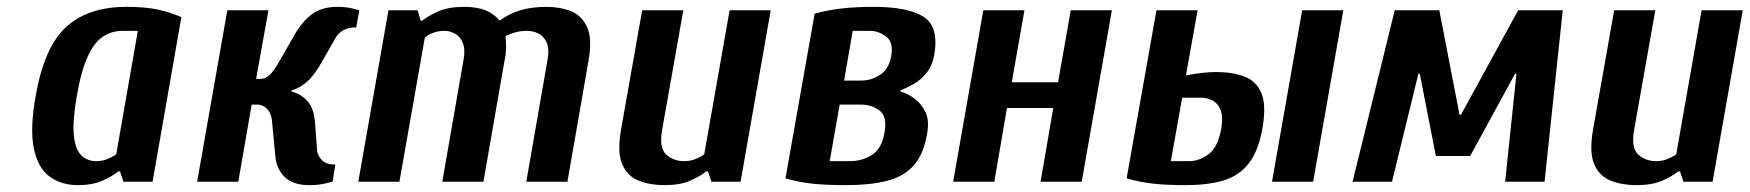

<svg xmlns="http://www.w3.org/2000/svg" viewBox="-20 -530 5103 560"><path d="M208 10Q158 10 124 -15.5Q90 -41 78.5 -98Q67 -155 84 -250Q109 -393 173 -451.5Q237 -510 349 -510Q402 -510 438.5 -502.5Q475 -495 509 -480L425 0H340L330 -30H325Q306 -15 277.5 -2.5Q249 10 208 10ZM260 -60Q279 -60 294.5 -66.5Q310 -73 319 -80L382 -440H337Q307 -440 281.5 -424Q256 -408 236.5 -366.5Q217 -325 204 -250Q191 -175 195.5 -134Q200 -93 217.5 -76.5Q235 -60 260 -60Z M883 10Q834 10 810 -14Q786 -38 783 -75L774 -170Q773 -196 760.5 -210.5Q748 -225 729 -225H714L675 0H555L643 -500H763L727 -300H742Q753 -300 765.5 -310.5Q778 -321 797 -355L840 -430Q862 -468 890.5 -489Q919 -510 964 -510Q990 -510 1009 -505Q1028 -500 1028 -500L1019 -450Q993 -450 979 -440.5Q965 -431 959 -420L922 -355Q899 -313 877 -293Q855 -273 831 -267L830 -263Q856 -257 876 -236Q896 -215 899 -170L905 -90Q907 -75 919.5 -62.5Q932 -50 958 -50L950 0Q950 0 929.5 5Q909 10 883 10Z M1025 0 1113 -500H1198L1207 -470H1212Q1231 -485 1260 -497.5Q1289 -510 1334 -510Q1372 -510 1397 -499.5Q1422 -489 1437 -470Q1463 -489 1496 -499.5Q1529 -510 1574 -510Q1614 -510 1646 -497Q1678 -484 1693 -449.5Q1708 -415 1696 -350L1635 0H1515L1576 -350Q1583 -385 1575 -404.5Q1567 -424 1551 -432Q1535 -440 1517 -440Q1498 -440 1482.5 -435.5Q1467 -431 1454 -425Q1456 -414 1456 -393.5Q1456 -373 1451 -350L1390 0H1270L1331 -350Q1338 -385 1330 -404.5Q1322 -424 1307 -432Q1292 -440 1277 -440Q1258 -440 1242.5 -434Q1227 -428 1219 -420L1145 0Z M1918 10Q1876 10 1843 -3Q1810 -16 1795 -50.5Q1780 -85 1791 -150L1853 -500H1973L1911 -150Q1902 -98 1923.5 -79Q1945 -60 1975 -60Q1994 -60 2009.5 -66.5Q2025 -73 2034 -80L2108 -500H2228L2140 0H2055L2045 -30H2040Q2021 -15 1992 -2.5Q1963 10 1918 10Z M2448 10Q2388 10 2347.5 5.5Q2307 1 2271 -10L2356 -490Q2396 -501 2436.5 -505.5Q2477 -510 2529 -510Q2627 -510 2673 -481.5Q2719 -453 2705 -370Q2699 -338 2682.5 -317.5Q2666 -297 2646 -285.5Q2626 -274 2607 -267L2606 -263Q2628 -257 2648 -242Q2668 -227 2679.5 -202.5Q2691 -178 2684 -140Q2674 -80 2645 -47.5Q2616 -15 2567 -2.5Q2518 10 2448 10ZM2442 -295H2492Q2521 -295 2546.5 -311.5Q2572 -328 2579 -365Q2587 -406 2565 -423Q2543 -440 2517 -440H2467ZM2400 -60H2460Q2494 -60 2523 -78Q2552 -96 2560 -145Q2568 -190 2545.5 -207.5Q2523 -225 2489 -225H2429Z M2760 0 2848 -500H2968L2931 -290H3066L3103 -500H3223L3135 0H3015L3052 -215H2917L2880 0Z M3438 10Q3382 10 3342 5.5Q3302 1 3266 -10L3353 -500H3473L3439 -310Q3459 -314 3483 -317Q3507 -320 3526 -320Q3574 -320 3609 -307Q3644 -294 3659 -258.5Q3674 -223 3662 -155Q3650 -88 3621 -52Q3592 -16 3546.5 -3Q3501 10 3438 10ZM3690 0 3778 -500H3898L3810 0ZM3395 -60H3450Q3476 -60 3504 -79.5Q3532 -99 3542 -155Q3548 -190 3540 -209.5Q3532 -229 3516.5 -237Q3501 -245 3483 -245H3428Z M3925 0 4048 -500H4178L4237 -195H4241L4408 -500H4538L4485 0H4370L4403 -315H4399L4268 -75H4168L4121 -315H4117L4040 0Z M4753 10Q4711 10 4678 -3Q4645 -16 4630 -50.5Q4615 -85 4626 -150L4688 -500H4808L4746 -150Q4737 -98 4758.5 -79Q4780 -60 4810 -60Q4829 -60 4844.5 -66.5Q4860 -73 4869 -80L4943 -500H5063L4975 0H4890L4880 -30H4875Q4856 -15 4827 -2.5Q4798 10 4753 10Z"/></svg>

Font: Cuprum
Style: Bold Italic
Weight: 700
Italic angle: -10°
Designer: Jovanny Lemonad
Foundry: Jovanny Lemonad
Version: Version 3.000